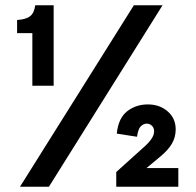

<svg xmlns="http://www.w3.org/2000/svg" viewBox="-20 -710 745 730"><path d="M56 0 489 -690H598L166 0ZM103 -384V-584H45V-634Q78 -636 94 -648Q110 -660 114 -690H184V-384ZM422 0V-56L523 -147Q543 -164 554.5 -180Q566 -196 566 -211Q566 -224 557.5 -232Q549 -240 538 -240Q526 -240 515.5 -230Q505 -220 501 -190L424 -202Q430 -261 463.5 -287Q497 -313 542 -313Q587 -313 617.5 -286.5Q648 -260 648 -218Q648 -189 634 -164.5Q620 -140 591 -116L537 -71H658V0Z"/></svg>

Font: Radio Canada Big Medium
Style: Regular
Weight: 500
Designer: Étienne Aubert Bonn
Foundry: Coppers and Brasses
Version: Version 1.001